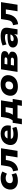

<svg xmlns="http://www.w3.org/2000/svg" viewBox="2577 -3134 691 5885"><g transform="rotate(-90 2922.5 -191.5)"><path d="M325 11Q228 11 163 -26Q98 -63 71 -128Q44 -193 60 -276Q73 -340 104.5 -386Q136 -432 182 -460.5Q228 -489 285 -503Q342 -517 405 -517Q469 -517 524 -501.5Q579 -486 608 -461L541 -324Q513 -342 477.5 -352.5Q442 -363 405 -363Q375 -363 350 -357Q325 -351 305.5 -338.5Q286 -326 272.5 -306.5Q259 -287 254 -260Q242 -204 272.5 -173.5Q303 -143 366 -143Q405 -143 445 -153.5Q485 -164 519 -182L558 -45Q531 -29 494.5 -16Q458 -3 415 4Q372 11 325 11Z M644 18 614 -135Q652 -142 679 -155Q706 -168 724 -188.5Q742 -209 753.5 -238.5Q765 -268 771 -306L802 -506H1321L1241 0H1041L1098 -358H961L952 -302Q941 -233 916.5 -177.5Q892 -122 853 -80.5Q814 -39 762 -14Q710 11 644 18Z M1739 11Q1613 11 1538.5 -25Q1464 -61 1437 -126Q1410 -191 1426 -276Q1443 -351 1487.5 -405Q1532 -459 1603 -488Q1674 -517 1768 -517Q1847 -517 1908.5 -487.5Q1970 -458 2000.5 -398Q2031 -338 2018 -247L2012 -206H1576L1592 -306H1875L1859 -289Q1864 -326 1854 -349.5Q1844 -373 1820.5 -384.5Q1797 -396 1761 -396Q1721 -396 1690 -381.5Q1659 -367 1639.5 -339.5Q1620 -312 1613 -272L1611 -260Q1604 -214 1614.5 -184Q1625 -154 1661 -139.5Q1697 -125 1762 -125Q1810 -125 1858.5 -134.5Q1907 -144 1942 -160L1976 -37Q1926 -13 1863 -1Q1800 11 1739 11Z M2056 134 2100 -148H2172Q2196 -176 2212.5 -206Q2229 -236 2241 -276Q2253 -316 2261 -370L2282 -506H2789L2732 -148H2831L2786 134H2620L2641 0H2243L2222 134ZM2347 -144H2548L2582 -364H2428L2421 -321Q2414 -275 2393.5 -225.5Q2373 -176 2347 -144Z M3211 11Q3106 11 3039 -26.5Q2972 -64 2945.5 -129.5Q2919 -195 2936 -277Q2948 -335 2977.5 -379.5Q3007 -424 3051 -455Q3095 -486 3152.5 -501.5Q3210 -517 3280 -517Q3386 -517 3452.5 -480Q3519 -443 3545.5 -378.5Q3572 -314 3555 -230Q3543 -173 3513.5 -128Q3484 -83 3440.5 -52Q3397 -21 3339.5 -5Q3282 11 3211 11ZM3226 -135Q3264 -135 3292 -148Q3320 -161 3339 -185Q3358 -209 3365 -243Q3377 -303 3352 -337Q3327 -371 3266 -371Q3229 -371 3200.5 -359Q3172 -347 3153.5 -323Q3135 -299 3127 -264Q3115 -205 3140.5 -170Q3166 -135 3226 -135Z M3661 0 3741 -506H4106Q4182 -506 4226.5 -490.5Q4271 -475 4288.5 -444.5Q4306 -414 4296 -369Q4292 -347 4278 -328Q4264 -309 4241 -294.5Q4218 -280 4186 -269L4187 -263Q4246 -248 4268 -215.5Q4290 -183 4279 -128Q4266 -69 4201.5 -34.5Q4137 0 4034 0ZM3858 -109H4011Q4048 -109 4070 -120Q4092 -131 4097 -154Q4103 -181 4083.5 -192.5Q4064 -204 4025 -204H3873ZM3890 -312H4026Q4063 -312 4082 -323Q4101 -334 4106 -354Q4110 -376 4093.5 -386.5Q4077 -397 4040 -397H3904Z M4610 11Q4539 11 4491.5 -13.5Q4444 -38 4422.5 -80Q4401 -122 4411 -173Q4420 -216 4458.5 -246Q4497 -276 4573 -292Q4649 -308 4772 -308H4849L4835 -218H4765Q4713 -218 4678.5 -214Q4644 -210 4626 -199Q4608 -188 4604 -167Q4599 -145 4615.5 -131.5Q4632 -118 4671 -118Q4703 -118 4732.5 -130Q4762 -142 4783 -165.5Q4804 -189 4809 -221L4824 -313Q4830 -354 4804 -369.5Q4778 -385 4719 -385Q4672 -385 4617 -374Q4562 -363 4503 -337L4471 -458Q4517 -478 4565.5 -491.5Q4614 -505 4664 -511Q4714 -517 4764 -517Q4855 -517 4914.5 -494Q4974 -471 4999.5 -419.5Q5025 -368 5011 -281L4967 0H4804L4820 -99H4816Q4798 -65 4767.5 -40.5Q4737 -16 4698 -2.5Q4659 11 4610 11Z M5123 18 5093 -135Q5131 -142 5158 -155Q5185 -168 5203 -188.5Q5221 -209 5232.5 -238.5Q5244 -268 5250 -306L5281 -506H5800L5720 0H5520L5577 -358H5440L5431 -302Q5420 -233 5395.5 -177.5Q5371 -122 5332 -80.5Q5293 -39 5241 -14Q5189 11 5123 18Z"/></g></svg>

Font: Nunito Sans 7pt SemiExpanded Black
Style: Italic
Weight: 900
Width: 6
Italic angle: -9°
Designer: Vernon Adams
Foundry: Vernon Adams
Version: Version 3.101;gftools[0.9.27]